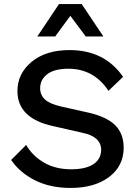

<svg xmlns="http://www.w3.org/2000/svg" viewBox="-20 -917 682 947"><path d="M490 -737H403L327 -839L252 -737H164L271 -897H383ZM323 -670Q496 -670 587 -538L515 -469Q443 -578 317 -578Q248 -578 213 -551Q178 -524 178 -482Q178 -449 201 -427Q224 -405 280 -392L414 -362Q507 -341 548.5 -299Q590 -257 590 -189Q590 -98 518 -44Q446 10 328 10Q228 10 153 -27.5Q78 -65 35 -128L109 -202Q141 -147 198 -114.5Q255 -82 331 -82Q401 -82 439.5 -106.5Q478 -131 479 -177Q479 -243 387 -262L242 -295Q66 -333 66 -468Q66 -554 136 -612Q206 -670 323 -670Z"/></svg>

Font: Elaine Sans Medium
Style: Regular
Weight: 500
Designer: Wei Huang
Foundry: Wei Huang
Version: Version 2.001;PS 002.001;hotconv 1.0.88;makeotf.lib2.5.64775